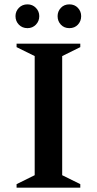

<svg xmlns="http://www.w3.org/2000/svg" viewBox="-20 -860 444 880"><path d="M56 0V-16L139 -57V-603L56 -644V-660H348V-644L265 -603V-57L348 -16V0ZM106 -731Q82 -731 66.5 -747Q51 -763 51 -786Q51 -808 66.5 -824Q82 -840 106 -840Q129 -840 144.5 -824Q160 -808 160 -786Q160 -763 144.5 -747Q129 -731 106 -731ZM298 -731Q274 -731 259 -747Q244 -763 244 -786Q244 -808 259 -824Q274 -840 298 -840Q322 -840 337 -824Q352 -808 352 -786Q352 -763 337 -747Q322 -731 298 -731Z"/></svg>

Font: Spectral SemiBold
Style: Regular
Weight: 600
Designer: Jean-Baptiste Levee
Foundry: Production Type
Version: Version 2.001